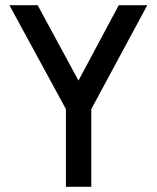

<svg xmlns="http://www.w3.org/2000/svg" viewBox="-20 -714 599 734"><path d="M329 -297 543 -694H434L280 -406L124 -694H16L232 -297V0H329Z"/></svg>

Font: TitilliumText22L
Style: 600 wt
Weight: 600
Designer: Campivisivi
Foundry: Campivisivi
Version: 1.000